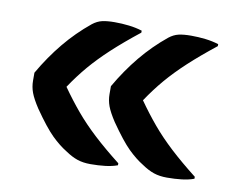

<svg xmlns="http://www.w3.org/2000/svg" viewBox="-56 -588 712 576"><g transform="rotate(10 300.0 -300.0)"><path d="M334 -101V-95Q318 -89 297 -86.5Q276 -84 252 -84Q229 -84 211.5 -90Q194 -96 175 -109Q152 -123 128.5 -146Q105 -169 69 -221Q52 -247 45.5 -264.5Q39 -282 39 -301V-325Q69 -377 104.5 -420Q140 -463 183 -498Q197 -509 212 -512.5Q227 -516 250 -516Q272 -516 293.5 -513.5Q315 -511 334 -505V-499Q286 -461 251.5 -429Q217 -397 191 -366.5Q165 -336 141 -300Q167 -263 193.5 -231.5Q220 -200 254 -168.5Q288 -137 334 -101ZM567 -101V-95Q551 -89 530 -86.5Q509 -84 485 -84Q462 -84 444.5 -90Q427 -96 408 -109Q385 -123 361.5 -146Q338 -169 302 -221Q285 -247 278.5 -264.5Q272 -282 272 -301V-325Q302 -377 337.5 -420Q373 -463 416 -498Q430 -509 445 -512.5Q460 -516 483 -516Q505 -516 526.5 -513.5Q548 -511 567 -505V-499Q519 -461 484.5 -429Q450 -397 424 -366.5Q398 -336 374 -300Q400 -263 426.5 -231.5Q453 -200 487 -168.5Q521 -137 567 -101Z"/></g></svg>

Font: Recursive Sn Csl St SmB
Style: Regular
Weight: 600
Version: Version 1.079;hotconv 1.0.112;makeotfexe 2.5.65598; ttfautoh